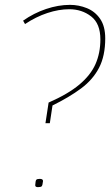

<svg xmlns="http://www.w3.org/2000/svg" viewBox="-20 -770 453 790"><path d="M167 -263 180 -348Q260 -383 306.5 -422Q353 -461 373 -506.5Q393 -552 393 -608Q393 -673 355 -702.5Q317 -732 265 -732Q222 -732 175 -716.5Q128 -701 83 -671L75 -685Q119 -716 169.5 -733Q220 -750 268 -750Q304 -750 337.5 -736.5Q371 -723 392 -692.5Q413 -662 413 -612Q413 -540 387.5 -491Q362 -442 313.5 -406Q265 -370 196 -336L185 -263ZM125 -9Q126 -27 129.5 -30.5Q133 -34 144 -34Q157 -34 157 -25Q155 -7 151.5 -3.5Q148 0 136 0Q124 0 125 -9Z"/></svg>

Font: Georama Thin
Style: Italic
Weight: 100
Italic angle: -9°
Designer: Jean-Baptiste Levee
Foundry: Production Type
Version: Version 1.000